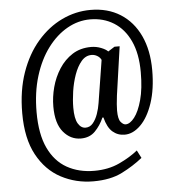

<svg xmlns="http://www.w3.org/2000/svg" viewBox="-58 -767 865 961"><g transform="rotate(-5 375.0 -286.0)"><path d="M373 142Q285 142 210.5 102.5Q136 63 91.5 -19Q47 -101 47 -228Q47 -342 78.5 -432Q110 -522 164.5 -585Q219 -648 288 -681Q357 -714 432 -714Q518 -714 581.5 -674Q645 -634 679.5 -560.5Q714 -487 714 -387Q714 -292 690.5 -222Q667 -152 629 -114.5Q591 -77 549 -77Q514 -77 488.5 -99Q463 -121 450 -172H445Q428 -133 400.5 -105Q373 -77 329 -77Q277 -77 241 -120Q205 -163 205 -248Q205 -296 218 -345Q231 -394 258 -436Q285 -478 325 -503.5Q365 -529 419 -529Q445 -529 469 -519.5Q493 -510 503 -499L536 -520H562L527 -276Q524 -254 522.5 -233Q521 -212 521 -201Q521 -158 533.5 -143Q546 -128 558 -128Q580 -128 602.5 -157Q625 -186 640.5 -242.5Q656 -299 656 -382Q656 -475 626.5 -538.5Q597 -602 545 -634.5Q493 -667 426 -667Q366 -667 311 -636Q256 -605 212.5 -547Q169 -489 144 -408Q119 -327 119 -227Q119 -117 152 -47Q185 23 244.5 56.5Q304 90 382 90Q453 90 508.5 64Q564 38 602 7L622 46Q576 83 517.5 112.5Q459 142 373 142ZM357 -129Q379 -129 394 -147Q409 -165 418.5 -192Q428 -219 432 -246L466 -460Q460 -473 446.5 -481Q433 -489 418 -489Q388 -489 366.5 -463.5Q345 -438 331 -398.5Q317 -359 310.5 -315Q304 -271 304 -234Q304 -179 319 -154Q334 -129 357 -129Z"/></g></svg>

Font: Noto Serif Tamil ExtraCondensed
Style: Bold
Weight: 700
Width: 2
Designer: Indian Type Foundry, Tom Grace, and the Monotype Design Team
Foundry: Monotype Imaging Inc.
Version: Version 2.004; ttfautohint (v1.8.4.7-5d5b)